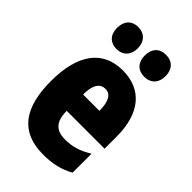

<svg xmlns="http://www.w3.org/2000/svg" viewBox="-232 -852 947 947"><g transform="rotate(45 241.0 -378.5)"><path d="M77 -690C77 -642 105 -614 148 -614C193 -614 221 -644 221 -690C221 -737 193 -767 148 -767C105 -767 77 -739 77 -690ZM270 -690C270 -643 297 -614 342 -614C388 -614 415 -644 415 -690C415 -737 388 -767 342 -767C298 -767 270 -739 270 -690ZM246 -562C105 -562 32 -459 32 -274C32 -90 101 10 261 10C325 10 379 -2 427 -30V-162C376 -131 336 -119 285 -119C221 -119 191 -151 191 -225H455V-310C455 -472 378 -562 246 -562ZM250 -437C283 -437 305 -409 305 -339H191C191 -411 216 -437 250 -437Z"/></g></svg>

Font: Noto Sans Thai ExtCond Blk
Style: Regular
Weight: 900
Width: 2
Designer: Monotype Design Team
Foundry: Monotype Imaging Inc.
Version: Version 2.002